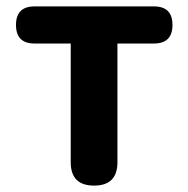

<svg xmlns="http://www.w3.org/2000/svg" viewBox="-20 -580 588 600"><path d="M274 0Q201 0 201 -73V-444H88Q30 -444 30 -502Q30 -560 88 -560H274H461Q519 -560 519 -502Q519 -444 461 -444H347V-73Q347 0 274 0Z"/></svg>

Font: GenSenRounded JP B
Style: Regular
Weight: 700
Version: Version 1.501;PS 1;hotconv 16.6.51;makeotf.lib2.5.65220